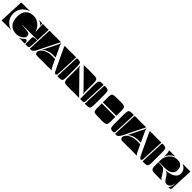

<svg xmlns="http://www.w3.org/2000/svg" viewBox="436 -1979 3458 3458"><g transform="rotate(45 2165.0 -250.0)"><path d="M0 -10 20 -475Q21 -490 35 -490H250Q161 -464 110.5 -399.5Q60 -335 60 -244Q60 -158 109.5 -96.5Q159 -35 245 -10ZM605 -10V-173Q605 -186 615 -195Q625 -204 639 -205L708 -210L700 -40Q699 -27 690.5 -18.5Q682 -10 670 -10ZM442 -10Q490 -28 527 -68Q540 -81 556 -81Q584 -81 588 -43L592 -10ZM149 -260Q149 -366 202.5 -422Q256 -478 357 -478Q421 -478 480 -435Q539 -392 559 -339L574 -302H579L569 -490H720L708 -218H325V-213L463 -200Q526 -194 526 -144V-108Q463 -24 361 -22Q258 -22 203.5 -83Q149 -144 149 -260ZM468 -490H556V-467Q556 -449 560 -433L556 -432Q554 -439 546 -448Q523 -474 468 -490Z M720 -10 740 -475Q741 -490 755 -490H1033L829 -81Q797 -16 755 -10ZM1129 -490H1420L1400 -40Q1399 -27 1390.5 -18.5Q1382 -10 1370 -10Q1349 -10 1320 -71L1141 -451Q1132 -470 1129 -490ZM852 -59Q852 -73 859 -87L863 -95Q887 -144 950 -172Q1013 -200 1076 -200H1173L1240 -58Q1259 -17 1280 -10H897Q876 -12 864 -26Q852 -40 852 -59ZM889 -148 1032 -434Q1047 -464 1047 -476H1056Q1056 -449 1064 -432L1161 -226H1081Q1031 -226 978 -206Q925 -186 889 -148Z M2000 -10V-370Q2000 -446 2016.5 -468Q2033 -490 2070 -490H2120L2100 -40Q2099 -27 2090.5 -18.5Q2082 -10 2070 -10ZM1574 -430 1581 -431Q1581 -411 1601 -391L1964 -21Q1969 -16 1974 -10H1695Q1616 -10 1596.5 -29Q1577 -48 1577 -130V-370Q1577 -415 1574 -430ZM1613 -490H1850Q1932 -490 1952 -471Q1972 -452 1972 -370V-151Q1972 -130 1976 -109H1969Q1969 -128 1951 -146ZM1420 -10 1440 -475Q1441 -490 1455 -490Q1519 -490 1534.5 -471Q1550 -452 1550 -370V-130Q1550 -48 1535 -29Q1520 -10 1455 -10Z M2333 -120V-230H2677V-120Q2677 -45 2657.5 -27.5Q2638 -10 2557 -10H2453Q2372 -10 2352.5 -27.5Q2333 -45 2333 -120ZM2755 -120V-380Q2755 -452 2771.5 -471Q2788 -490 2840 -490H2890L2870 -40Q2869 -27 2860.5 -18.5Q2852 -10 2840 -10Q2788 -10 2771.5 -29Q2755 -48 2755 -120ZM2333 -257V-380Q2333 -455 2352.5 -472.5Q2372 -490 2453 -490H2557Q2638 -490 2657.5 -472.5Q2677 -455 2677 -380V-257ZM2120 -10 2140 -475Q2141 -490 2155 -490Q2221 -490 2238 -472Q2255 -454 2255 -380V-120Q2255 -46 2238 -28Q2221 -10 2155 -10Z M2890 -10 2910 -475Q2911 -490 2925 -490H3203L2999 -81Q2967 -16 2925 -10ZM3299 -490H3590L3570 -40Q3569 -27 3560.5 -18.5Q3552 -10 3540 -10Q3519 -10 3490 -71L3311 -451Q3302 -470 3299 -490ZM3022 -59Q3022 -73 3029 -87L3033 -95Q3057 -144 3120 -172Q3183 -200 3246 -200H3343L3410 -58Q3429 -17 3450 -10H3067Q3046 -12 3034 -26Q3022 -40 3022 -59ZM3059 -148 3202 -434Q3217 -464 3217 -476H3226Q3226 -449 3234 -432L3331 -226H3251Q3201 -226 3148 -206Q3095 -186 3059 -148Z M3590 -10 3610 -475Q3611 -490 3625 -490Q3690 -490 3707.5 -472Q3725 -454 3725 -380V-120Q3725 -46 3707.5 -28Q3690 -10 3625 -10ZM3784 -490H3949Q3898 -471 3859.5 -432Q3821 -393 3803 -342V-408Q3803 -463 3784 -490ZM4013 -184 4014 -189Q4111 -198 4173.5 -237.5Q4236 -277 4236 -345Q4236 -396 4207 -434Q4178 -472 4127 -490H4330L4310 -40Q4309 -27 4300.5 -18.5Q4292 -10 4280 -10H4244Q4290 -50 4290 -141H4285Q4281 -86 4254.5 -56Q4228 -26 4186 -26Q4156 -26 4135 -47Q4114 -68 4091 -107Q4052 -175 4013 -184ZM3803 -100V-203L3903 -196Q3919 -195 3933.5 -187Q3948 -179 3961.5 -163Q3975 -147 3983.5 -134Q3992 -121 4005 -98Q4042 -34 4073 -10H3901Q3846 -10 3824.5 -30Q3803 -50 3803 -100ZM3803 -210V-250Q3803 -344 3865 -411Q3927 -478 4015 -478Q4080 -478 4114.5 -444Q4149 -410 4149 -345Q4149 -280 4099 -245Q4049 -210 3962 -210Z"/></g></svg>

Font: PrimecolorCV1
Style: Medium
Weight: 500
Designer: gluk
Foundry: gluk
Version: Version 0.672